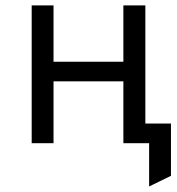

<svg xmlns="http://www.w3.org/2000/svg" viewBox="-20 -531 656 712"><path d="M533 160.5V0H477V-73H614V121ZM97.5 0V-511H178.5V-302H437.5V-511H519V0H437.5V-229.5H178.5V0Z"/></svg>

Font: Overpass Mono
Style: Regular
Weight: 400
Designer: Delve Withrington, Dave Bailey
Foundry: Delve Fonts LLC
Version: Version 4.000